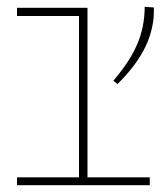

<svg xmlns="http://www.w3.org/2000/svg" viewBox="-20 -543 490 564"><path d="M313 -306Q362 -363 383.5 -414Q405 -465 405 -523L432 -521Q434 -463 408 -407.5Q382 -352 325 -296ZM420 1H30V-22H212V-496H30V-520H237V-22H420Z"/></svg>

Font: BhuTuka Expanded One
Style: Regular
Weight: 400
Designer: Erin McLaughlin
Version: Version 1.000; ttfautohint (v1.8.3)